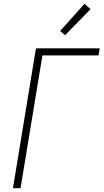

<svg xmlns="http://www.w3.org/2000/svg" viewBox="-20 -989 544 1009"><path d="M48 0 169 -735H504L498 -698H203L88 0ZM322 -804 296 -826 424 -969 456 -941Z"/></svg>

Font: Iosevka Curly Extralight
Style: Italic
Weight: 200
Italic angle: -9°
Monospace: yes
Designer: Belleve Invis
Foundry: Belleve Invis
Version: Version 22.1.2; ttfautohint (v1.8.4)